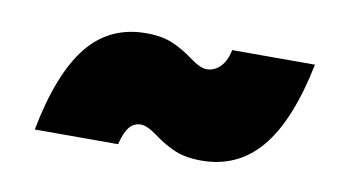

<svg xmlns="http://www.w3.org/2000/svg" viewBox="-37 -498 594 338"><g transform="rotate(10 260.0 -329.0)"><path d="M287 -401Q306 -387 317 -387Q331 -387 341.5 -397.5Q352 -408 356 -428H504Q483 -325 442 -276Q401 -227 336 -227Q308 -227 289 -235Q270 -243 251 -257Q232 -271 221 -271Q208 -271 200 -261Q192 -251 187 -230H38Q58 -333 97.5 -382Q137 -431 202 -431Q230 -431 249 -423Q268 -415 287 -401Z"/></g></svg>

Font: Gontserrat Black
Style: Italic
Weight: 900
Italic angle: -11.3°
Designer: Julieta Ulanovsky
Foundry: Julieta Ulanovsky
Version: Version 6.001